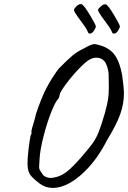

<svg xmlns="http://www.w3.org/2000/svg" viewBox="-20 -881 628 942"><path d="M116 -61Q115 -66 115 -79Q115 -107 120 -149Q125 -191 130 -216Q134 -220 134.5 -228Q135 -236 134 -238Q134 -241 139 -258Q151 -295 156 -320Q183 -402 209 -451Q235 -500 267 -543Q310 -587 334.5 -607.5Q359 -628 389 -642Q428 -665 445 -665Q448 -665 454 -663Q510 -651 538 -617.5Q566 -584 579 -514Q588 -453 588 -422Q588 -372 570 -321Q552 -270 505 -193Q451 -87 377.5 -23Q304 41 239 41Q204 41 175 20Q140 -7 129 -22.5Q118 -38 116 -61ZM379 -110Q418 -155 434.5 -178Q451 -201 464 -233Q477 -265 496 -331Q507 -373 510.5 -396.5Q514 -420 514 -453L513 -518Q512 -535 506 -553.5Q500 -572 492 -581Q477 -598 453 -598Q438 -598 424 -591Q405 -583 368 -544.5Q331 -506 301.5 -465.5Q272 -425 272 -413Q272 -412 271 -407Q270 -402 267 -398Q250 -380 229 -325Q208 -270 192 -206Q176 -142 174 -99L172 -65Q172 -56 173.5 -51Q175 -46 180 -39.5Q185 -33 189 -26Q194 -18 205 -13Q216 -8 228 -8Q235 -8 239 -9Q273 -13 303.5 -35.5Q334 -58 379 -110ZM420 -716Q416 -716 413 -720.5Q410 -725 405 -737Q402 -744 378 -776Q358 -803 349 -817.5Q340 -832 345 -838Q361 -861 376 -861Q381 -861 384 -858Q395 -851 422.5 -805Q450 -759 450 -752Q451 -748 444.5 -736Q438 -724 430 -719Q424 -716 420 -716ZM538 -716Q534 -716 531 -720.5Q528 -725 523 -737Q520 -744 496 -776Q476 -803 467 -817.5Q458 -832 463 -838Q489 -867 502 -858Q514 -850 541 -804.5Q568 -759 568 -752Q569 -748 562.5 -736Q556 -724 549 -719Q542 -716 538 -716Z"/></svg>

Font: Caveat
Style: Regular
Weight: 400
Designer: Pablo Impallari
Foundry: Pablo Impallari
Version: Version 1.500; ttfautohint (v1.6)